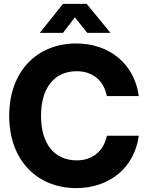

<svg xmlns="http://www.w3.org/2000/svg" viewBox="-20 -965 767 997"><path d="M375.5 11.7C550.3 11.7 678.2 -95.2 700.7 -260.3H535.2C518.1 -179.2 460 -132.3 377.9 -132.3C260.7 -132.3 192.9 -220.7 192.9 -363.3C192.9 -506.3 260.7 -595.2 377.9 -595.2C460.4 -595.2 519 -547.9 534.7 -466.3H700.7C678.2 -631.3 550.3 -739.3 375.5 -739.3C175.8 -739.3 27.8 -598.6 27.8 -363.3C27.8 -129.9 175.8 11.7 375.5 11.7ZM307.1 -794.4 368.7 -875 433.1 -794.4H553.2V-794.9L430.2 -944.8H307.1L187 -794.9V-794.4Z"/></svg>

Font: Raveo Display
Style: Bold
Weight: 700
Designer: Jakub Foglar, Rasmus Andersson (Inter)
Foundry: Jakubfoglar.com
Version: Version 1.100;Glyphs 3.2.3 (3260)